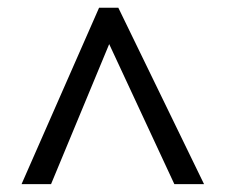

<svg xmlns="http://www.w3.org/2000/svg" viewBox="-20 -739 578 492"><path d="M110.8 -267.1 259.8 -626 426.8 -267.1H502.9L283.2 -719.2H233.9L35.2 -267.1Z"/></svg>

Font: Avrile Sans
Style: Regular
Weight: 400
Designer: Monotype Design Team, Google (font), Stefan Peev (BGR Cyrillic), Cristiano Sobral (main changes)
Foundry: The Avrile Sans Project Authors
Version: Version 3.110